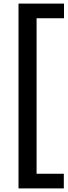

<svg xmlns="http://www.w3.org/2000/svg" viewBox="-20 -828 376 1068"><path d="M83 220V-808H336V-726.5H183.5V138.5H335V220Z"/></svg>

Font: Encode Sans SmCnd Md
Style: Regular
Weight: 500
Width: 4
Designer: Multiple Designers
Foundry: Impallari Type
Version: Version 3.002; ttfautohint (v1.8.3) -l 8 -r 50 -G 200 -x 14 